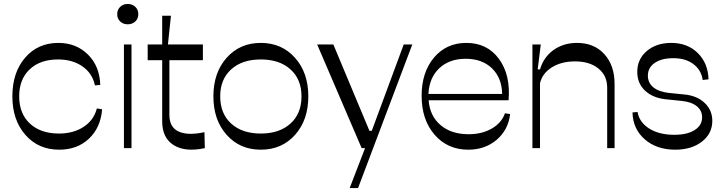

<svg xmlns="http://www.w3.org/2000/svg" viewBox="-20 -743 3626 963"><path d="M276.9 7.8Q172.4 7.8 107.2 -66.7Q42 -141.1 42 -259.8Q42 -379.4 106 -453.6Q169.9 -527.8 272.9 -527.8Q362.3 -527.8 421.1 -469.5Q480 -411.1 482.9 -316.9L456.1 -314.9Q443.8 -374.5 394 -409.7Q344.2 -444.8 271 -444.8Q181.2 -444.8 128.7 -395Q76.2 -345.2 76.2 -259.8Q76.2 -173.3 129.9 -123.3Q183.6 -73.2 275.9 -73.2Q348.6 -73.2 399.7 -106.9Q450.7 -140.6 465.8 -199.2L492.2 -194.8Q484.9 -103 426.3 -47.6Q367.7 7.8 276.9 7.8Z M601.6 0V-520H639.6V0ZM658.7 -635.3Q643.6 -621.1 620.6 -621.1Q597.7 -621.1 582.8 -635.3Q567.9 -649.4 567.9 -671.9Q567.9 -694.3 582.8 -708.7Q597.7 -723.1 620.6 -723.1Q643.6 -723.1 658.7 -708.7Q673.8 -694.3 673.8 -671.9Q673.8 -649.4 658.7 -635.3Z M1007.3 0Q908.7 21 851.1 -15.1Q793.5 -51.3 793.5 -133.8V-440.9H720.7V-520H793.5V-664.1H837.4L822.3 -520H997.6V-440.9H829.6V-166Q829.6 -105 875.5 -83.5Q921.4 -62 1005.4 -80.1Z M1288.1 7.8Q1183.1 7.8 1116.7 -66.7Q1050.3 -141.1 1050.3 -259.8Q1050.3 -378.4 1116.7 -453.1Q1183.1 -527.8 1288.1 -527.8Q1393.1 -527.8 1459.7 -453.1Q1526.4 -378.4 1526.4 -259.8Q1526.4 -141.1 1460 -66.7Q1393.6 7.8 1288.1 7.8ZM1492.2 -259.8Q1492.2 -345.2 1437 -395Q1381.8 -444.8 1288.1 -444.8Q1194.3 -444.8 1139.4 -395Q1084.5 -345.2 1084.5 -259.8Q1084.5 -173.3 1139.4 -123.3Q1194.3 -73.2 1288.1 -73.2Q1381.8 -73.2 1437 -123.3Q1492.2 -173.3 1492.2 -259.8Z M1733.9 200.2 1811 0H1793.9L1570.8 -520H1651.9L1833 -86.9H1844.7L2004.9 -520H2047.9L1775.9 200.2Z M2328.6 7.8Q2225.1 7.8 2159.9 -67.1Q2094.7 -142.1 2094.7 -262.2Q2094.7 -380.4 2156.7 -454.1Q2218.8 -527.8 2318.8 -527.8Q2423.8 -527.8 2482.7 -447.5Q2541.5 -367.2 2530.8 -240.2H2129.9Q2135.7 -161.6 2189.5 -115.7Q2243.2 -69.8 2330.6 -69.8Q2397.9 -69.8 2447 -98.4Q2496.1 -127 2512.7 -174.8L2538.6 -170.9Q2529.3 -91.3 2470.9 -41.7Q2412.6 7.8 2328.6 7.8ZM2128.9 -272H2498.5Q2497.1 -352.5 2447.5 -400.4Q2397.9 -448.2 2315.9 -448.2Q2233.4 -448.2 2183.1 -400.6Q2132.8 -353 2128.9 -272Z M2650.4 0V-520H2692.4L2676.8 -395H2688.5Q2706.5 -456.5 2756.3 -492.2Q2806.2 -527.8 2874.5 -527.8Q2960 -527.8 3011.2 -471.4Q3062.5 -415 3062.5 -321.8V0H3025.4V-303.2Q3025.4 -363.8 2981.4 -399.4Q2937.5 -435.1 2863.8 -435.1Q2795.4 -435.1 2747.6 -405Q2699.7 -375 2688.5 -325.2V0Z M3366.7 7.8Q3273.4 7.8 3213.9 -44.2Q3154.3 -96.2 3152.3 -179.2L3177.7 -181.2Q3187 -128.9 3236.8 -97.9Q3286.6 -66.9 3362.3 -66.9Q3426.8 -66.9 3464.1 -90.6Q3501.5 -114.3 3501.5 -154.8Q3501.5 -188.5 3474.9 -210.2Q3448.2 -231.9 3399.4 -236.8L3318.4 -245.1Q3254.4 -252 3215.3 -288.3Q3176.3 -324.7 3176.3 -382.8Q3176.3 -446.3 3224.1 -487.1Q3272 -527.8 3346.7 -527.8Q3428.2 -527.8 3479.7 -477.1Q3531.2 -426.3 3533.7 -345.2L3504.4 -341.8Q3497.6 -391.6 3458 -421.4Q3418.5 -451.2 3357.4 -451.2Q3298.3 -451.2 3263.9 -427.5Q3229.5 -403.8 3229.5 -363.8Q3229.5 -327.1 3257.3 -304.7Q3285.2 -282.2 3335.4 -276.9L3413.6 -269Q3477.1 -262.7 3514.9 -226.3Q3552.7 -189.9 3552.7 -137.2Q3552.7 -73.2 3500.7 -32.7Q3448.7 7.8 3366.7 7.8Z"/></svg>

Font: Ribes
Style: Regular
Weight: 400
Designer: Luigi Gorlero
Foundry: Collletttivo
Version: Version 2.100;Glyphs 3.2 (3217)